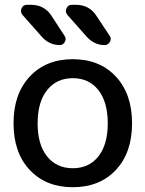

<svg xmlns="http://www.w3.org/2000/svg" viewBox="-20 -780 613 810"><path d="M110.4 -759.8Q168 -759.8 198.2 -711.9L252.9 -627.9Q260.7 -616.2 253.4 -603Q246.1 -589.8 232.4 -589.8Q188.5 -589.8 157.2 -624L75.2 -716.8Q64.5 -729.5 70.8 -744.6Q77.1 -759.8 93.8 -759.8ZM299.8 -759.8Q357.4 -759.8 387.7 -711.9L443.4 -627.9Q451.2 -616.2 443.4 -603Q435.5 -589.8 421.9 -589.8Q377.9 -589.8 346.7 -624L264.6 -716.8Q253.9 -729.5 260.3 -744.6Q266.6 -759.8 284.2 -759.8ZM395 -399.9Q355.5 -450.2 287.1 -450.2Q218.8 -450.2 178.7 -399.9Q138.7 -349.6 138.7 -259.8Q138.7 -169.9 178.7 -120.1Q218.8 -70.3 287.1 -70.3Q355.5 -70.3 395 -120.1Q434.6 -169.9 434.6 -259.8Q434.6 -349.6 395 -399.9ZM468.8 -63Q400.4 9.8 287.1 9.8Q173.8 9.8 105.5 -63Q37.1 -135.7 37.1 -259.8Q37.1 -383.8 105.5 -457Q173.8 -530.3 287.1 -530.3Q400.4 -530.3 468.8 -457Q537.1 -383.8 537.1 -259.8Q537.1 -135.7 468.8 -63Z"/></svg>

Font: Rounded Mgen+ 2p medium
Style: Regular
Weight: 500
Designer: [Source Han Sans]
Ryoko NISHIZUKA  (kana & ideographs); Paul D. Hunt (Latin, Greek & Cyrillic); Wenlong ZHANG  (bopomofo
Version: Version 1.059.20150602